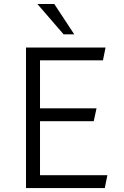

<svg xmlns="http://www.w3.org/2000/svg" viewBox="-20 -957 631 977"><path d="M112.3 0V-715.3H517.1L503.9 -649.9H183.6V-405.8H471.2L457 -340.3H183.6V-65.4H526.4L513.2 0ZM303.7 -782.2 170.4 -936.5H256.3L357.9 -782.2Z"/></svg>

Font: Proza Libre
Style: Light
Weight: 300
Designer: Jasper de Waard
Foundry: Jasper de Waard
Version: Version 1.000; ttfautohint (v1.4.1.8-43bc)